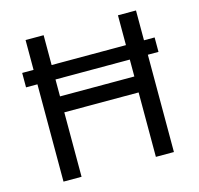

<svg xmlns="http://www.w3.org/2000/svg" viewBox="-105 -841 987 953"><g transform="rotate(-15 388.0 -364.0)"><path d="M728.5 -574.2V-500H47.9V-574.2ZM106.4 0V-727.5H199.2V-413.1H581.1V-727.5H673.8V0H581.1V-331.1H199.2V0Z"/></g></svg>

Font: Inter Variable
Style: Regular
Weight: 400
Designer: Rasmus Andersson
Foundry: rsms
Version: Version 4.001;git-9221beed3